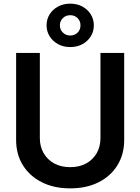

<svg xmlns="http://www.w3.org/2000/svg" viewBox="-20 -1016 765 1047"><path d="M362.8 11.2Q273.9 11.2 207.5 -22.5Q141.1 -56.2 104.5 -115.5Q67.9 -174.8 67.9 -252.4V-727.5H197.3V-262.7Q197.3 -216.8 217.8 -181.2Q238.3 -145.5 275.1 -125Q312 -104.5 362.8 -104.5Q413.6 -104.5 450.4 -125Q487.3 -145.5 507.6 -181.2Q527.8 -216.8 527.8 -262.7V-727.5H657.2V-252.4Q657.2 -174.8 620.6 -115.2Q584 -55.7 517.8 -22.2Q451.7 11.2 362.8 11.2ZM362.8 -759.3Q326.2 -759.3 297.1 -774.9Q268.1 -790.5 251 -817.6Q233.9 -844.7 233.9 -877.9Q233.9 -911.1 250.7 -938Q267.6 -964.8 296.9 -980.5Q326.2 -996.1 362.8 -996.1Q399.9 -996.1 429 -980.5Q458 -964.8 474.9 -938Q491.7 -911.1 491.7 -877.9Q491.7 -844.7 474.9 -817.6Q458 -790.5 429 -774.9Q399.9 -759.3 362.8 -759.3ZM362.8 -822.3Q387.2 -822.3 403.1 -838.1Q418.9 -854 418.9 -877.9Q418.9 -901.4 403.1 -917.2Q387.2 -933.1 362.8 -933.1Q338.9 -933.1 322.8 -917.2Q306.6 -901.4 306.6 -877.9Q306.6 -854.5 322.8 -838.4Q338.9 -822.3 362.8 -822.3Z"/></svg>

Font: Inter 20pt SemiBold
Style: Regular
Weight: 600
Version: Version 4.001;git-66647c0bb